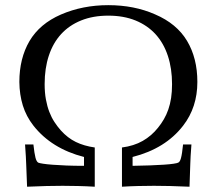

<svg xmlns="http://www.w3.org/2000/svg" viewBox="-20 -702 808 741"><path d="M491.7 -96.2V-62Q528.3 -62.5 558.8 -63.7Q589.4 -64.9 612.3 -66.4Q635.3 -67.9 649.7 -70.1Q664.1 -72.3 667.5 -74.2Q670.9 -75.7 673.6 -79.8Q676.3 -84 678.5 -92Q680.7 -100.1 682.6 -112.8Q684.6 -125.5 686.5 -144.5H718.8Q714.8 -91.8 714.4 -69.3L711.4 18.6Q669.9 16.6 636.2 15.9Q602.5 15.1 574.2 15.1Q543.5 15.1 513.2 15.9Q482.9 16.6 450.7 18.6V-132.8Q496.6 -138.7 530.8 -158.2Q564.9 -177.7 589.8 -209Q602.5 -224.6 612.5 -241.9Q622.6 -259.3 629.6 -279.5Q636.7 -299.8 640.4 -324Q644 -348.1 644 -377.4Q644 -437.5 627.9 -486.3Q611.8 -535.2 580.6 -569.6Q549.3 -604 503.4 -622.8Q457.5 -641.6 397.9 -641.6Q338.9 -641.6 293 -623Q247.1 -604.5 215.8 -570.3Q184.6 -536.1 168.5 -487.3Q152.3 -438.5 152.3 -377.4Q152.3 -344.7 157.2 -318.1Q162.1 -291.5 170.4 -270Q178.7 -248.5 190.2 -231Q201.7 -213.4 214.8 -198.7Q241.2 -169.4 272.7 -154.1Q304.2 -138.7 345.7 -132.8V18.6Q312 16.6 281.5 15.9Q251 15.1 221.7 15.1Q193.4 15.1 159.7 15.9Q126 16.6 84.5 18.6L81.1 -68.4Q80.6 -90.3 76.7 -144.5H108.9Q112.8 -109.4 116.9 -93.5Q121.1 -77.6 127.9 -74.2Q132.3 -72.3 146.5 -70.1Q160.6 -67.9 183.3 -66.2Q206.1 -64.5 236.6 -63.2Q267.1 -62 304.2 -62V-96.2Q178.7 -128.4 108.9 -217.3Q81.1 -252.9 68.1 -294.9Q55.2 -336.9 54.7 -385.7Q54.7 -476.6 93.8 -543.5Q133.3 -610.4 215.3 -646Q298.8 -682.1 397.9 -682.1Q498 -682.1 578.6 -646.5Q662.1 -610.8 701.9 -544.2Q741.7 -477.5 741.7 -385.7Q741.7 -288.1 687 -217.3Q618.7 -128.4 491.7 -96.2Z"/></svg>

Font: XB Zar
Style: Regular
Weight: 400
Designer: Behnam
Foundry: Irmug
Version: Version 8.005 2009